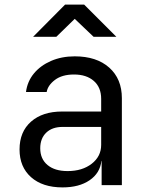

<svg xmlns="http://www.w3.org/2000/svg" viewBox="-20 -805 640 835"><path d="M252 10Q165 10 115 -34.5Q65 -79 65 -155Q65 -232 115 -276Q165 -320 250 -320H420V-375Q420 -425 388 -453Q356 -481 302 -481Q250 -481 219 -457.5Q188 -434 183 -405H93Q99 -451 127.5 -485.5Q156 -520 202 -540Q248 -560 305 -560Q400 -560 455 -511Q510 -462 510 -378V0H422V-105H421Q415 -52 369.5 -21Q324 10 252 10ZM274 -61Q338 -61 379 -93Q420 -125 420 -175V-253H252Q207 -253 181 -228Q155 -203 155 -160Q155 -114 186.5 -87.5Q218 -61 274 -61ZM124 -645 263 -785H346L486 -645H387L305 -723L225 -645Z"/></svg>

Font: JetBrainsMono NF
Style: Regular
Weight: 400
Designer: Philipp Nurullin, Konstantin Bulenkov
Foundry: JetBrains
Version: Version 2.251; ttfautohint (v1.8.3);Nerd Fonts 2.2.2